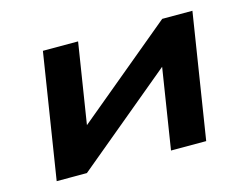

<svg xmlns="http://www.w3.org/2000/svg" viewBox="-76 -622 962 743"><g transform="rotate(-15 405.5 -250.5)"><path d="M67 0 146 -501H287L233 -159H212L624 -501H745L666 0H525L579 -343H601L188 0Z"/></g></svg>

Font: Nunito Sans 7pt Expanded
Style: Bold Italic
Weight: 700
Width: 7
Italic angle: -9°
Designer: Vernon Adams
Foundry: Vernon Adams
Version: Version 3.101;gftools[0.9.27]